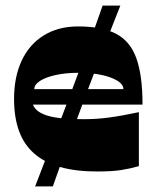

<svg xmlns="http://www.w3.org/2000/svg" viewBox="-20 -602 559 683"><path d="M325 8Q249 8 193.5 -8Q138 -24 101.5 -56Q65 -88 47.5 -136.5Q30 -185 30 -250Q30 -328 57 -386Q84 -444 135.5 -476Q187 -508 258 -508Q342 -508 392.5 -482Q443 -456 465 -395Q487 -334 487 -230H97Q103 -215 117.5 -205Q132 -195 154.5 -189Q177 -183 207.5 -180.5Q238 -178 277 -178Q324 -178 368.5 -184Q413 -190 474 -203V-11Q443 -2 410.5 3Q378 8 325 8ZM419 -285Q419 -309 374 -326Q329 -343 258 -343Q213 -343 177.5 -335Q142 -327 122 -314Q102 -301 102 -285ZM105 61Q165 -94 228 -260.5Q291 -427 345 -582H408Q346 -427 284 -260.5Q222 -94 168 61Z"/></svg>

Font: Ojuju ExtraBold
Style: Regular
Weight: 800
Designer: Chisaokwu Joboson, Mirko Velimirovic
Foundry: Udi Foundry
Version: Version 1.000